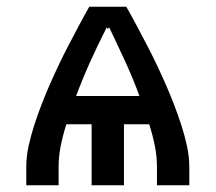

<svg xmlns="http://www.w3.org/2000/svg" viewBox="-20 -550 640 570"><path d="M58 0V-53Q58 -85 65 -117Q72 -149 82 -179.5Q92 -210 103.5 -240Q115 -270 128 -299.5Q141 -329 155 -358.5Q169 -388 184 -416.5Q199 -445 214 -473.5Q229 -502 245 -530H355Q371 -502 386 -473.5Q401 -445 416 -416.5Q431 -388 445 -358.5Q459 -329 472 -299.5Q485 -270 496.5 -240Q508 -210 518 -179.5Q528 -149 535 -117Q542 -85 542 -53V0H446V-53Q446 -86 439.5 -118Q433 -150 423 -181H348V0H252V-181H177Q167 -150 160.5 -118Q154 -86 154 -53V0ZM206 -265H394Q375 -317 351.5 -368Q328 -419 304 -469L300 -464L296 -469L295 -465Q270 -416 247.5 -366Q225 -316 206 -265Z"/></svg>

Font: Iosevka Curly Medium Extended
Style: Regular
Weight: 500
Width: 7
Monospace: yes
Designer: Belleve Invis
Foundry: Belleve Invis
Version: Version 11.1.0; ttfautohint (v1.8.3)